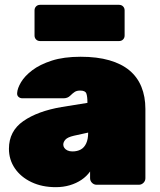

<svg xmlns="http://www.w3.org/2000/svg" viewBox="-20 -765 662 795"><path d="M211 10Q154 10 110 -11Q66 -32 41.5 -68Q17 -104 17 -149Q17 -222 76.5 -263.5Q136 -305 236 -322L342 -339V-340Q342 -366 337.5 -378Q333 -390 312 -390Q298 -390 289.5 -384.5Q281 -379 271 -369Q260 -358 243 -358H73Q63 -358 56.5 -364Q50 -370 51 -380Q52 -399 67 -424.5Q82 -450 113.5 -474Q145 -498 194.5 -514Q244 -530 314 -530Q382 -530 432.5 -515.5Q483 -501 516 -473.5Q549 -446 565.5 -405.5Q582 -365 582 -314V-27Q582 -16 574 -8Q566 0 555 0H380Q369 0 361 -8Q353 -16 353 -27V-55Q339 -35 317.5 -20.5Q296 -6 269 2Q242 10 211 10ZM280 -138Q300 -138 314.5 -146Q329 -154 337 -171.5Q345 -189 345 -215V-216L286 -203Q260 -197 251 -187Q242 -177 242 -166Q242 -159 246.5 -152.5Q251 -146 259.5 -142Q268 -138 280 -138ZM146 -595Q136 -595 129.5 -601.5Q123 -608 123 -618V-722Q123 -732 129.5 -738.5Q136 -745 146 -745H473Q483 -745 489.5 -738.5Q496 -732 496 -722V-618Q496 -608 489.5 -601.5Q483 -595 473 -595Z"/></svg>

Font: Rubik Black
Style: Regular
Weight: 900
Designer: Hubert and Fischer
Foundry: Hubert and Fischer
Version: Version 2.300;gftools[0.9.30]